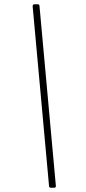

<svg xmlns="http://www.w3.org/2000/svg" viewBox="-20 -770 402 900"><path d="M234 110H218Q211 110 210 103L133 -741Q134 -750 141 -750H157Q164 -750 165 -743L242 103Q241 110 234 110Z"/></svg>

Font: YamahaIndonesia935. App Thin
Style: Italic
Weight: 100
Italic angle: -10°
Designer: Dalton Maag Ltd
Foundry: Dalton Maag Ltd
Version: Version 1.002; January 01, 2024; Regular/Italic